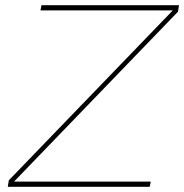

<svg xmlns="http://www.w3.org/2000/svg" viewBox="-20 -720 710 740"><path d="M557 0H10L14 -25L646 -680H136L140 -700H670L666 -675L34 -20H561Z"/></svg>

Font: Argentum Sans Thin
Style: Italic
Weight: 100
Italic angle: -11°
Designer: Julieta Ulanovsky (font), Cristiano Sobral (main changes and remaster)
Foundry: Julieta Ulanovsky (font), Cristiano Sobral (main changes and remaster)
Version: Version 2.007;June 15, 2022;FontCreator 14.0.0.2814 64-bit; 